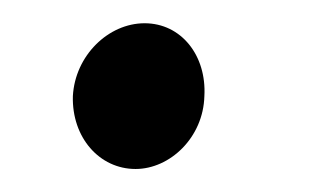

<svg xmlns="http://www.w3.org/2000/svg" viewBox="-20 -130 272 166"><path d="M105 -109.9C73.7 -109.9 44.9 -82 43 -46.9C42 -11.2 65.9 16.1 97.2 16.1C127 16.1 155.8 -11.2 156.7 -46.9C158.7 -82 136.7 -109.9 105 -109.9Z"/></svg>

Font: Lora Italic
Style: Regular
Weight: 400
Italic angle: -3°
Designer: Olga Karpushina, Alexei Vanyashin
Foundry: Cyreal
Version: Version 1.011;PS 001.011;hotconv 1.0.70;makeotf.lib2.5.58329